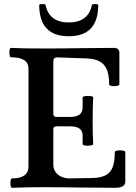

<svg xmlns="http://www.w3.org/2000/svg" viewBox="-20 -895 650 918"><path d="M29.8 -20Q29.8 -29.3 31.7 -35.6Q33.7 -42 37.1 -42Q116.2 -42 116.2 -99.1V-566.9Q116.2 -621.1 32.2 -621.1Q28.8 -621.1 26.9 -627.9Q24.9 -634.8 24.9 -644Q24.9 -653.3 26.9 -659.7Q28.8 -666 32.2 -666Q90.8 -663.1 178.2 -663.1Q235.8 -663.1 278.8 -663.6Q321.8 -664.1 350.6 -664.6Q437 -666 522.9 -666Q537.6 -666 544.2 -660.2Q550.8 -654.3 550.8 -641.1V-491.7Q550.8 -487.8 543.2 -485.4Q535.6 -482.9 525.9 -482.9Q516.1 -482.9 509 -485.1Q502 -487.3 502 -491.7Q502 -536.1 490.5 -563Q479 -589.8 455.1 -602.1Q431.2 -614.3 393.1 -615.7L254.9 -620.6Q243.2 -620.6 239 -615.5Q234.9 -610.4 234.9 -597.2V-351.1Q234.9 -344.2 238.5 -340.1Q242.2 -335.9 249 -335.9H314.9Q375 -335.9 375 -380.9V-429.2Q375 -432.6 382.8 -434.6Q390.6 -436.5 400.9 -436.5Q411.1 -436.5 418.5 -434.6Q425.8 -432.6 425.8 -429.2Q422.9 -384.8 422.9 -317.9Q422.9 -250.5 425.8 -206.1Q425.8 -202.6 417.5 -200.4Q409.2 -198.2 398.4 -198.2Q388.7 -198.2 381.8 -200.2Q375 -202.1 375 -206.1V-248Q375 -291 314.9 -291H249Q234.9 -291 234.9 -275.9V-107.9Q234.9 -86.9 246.3 -71.8Q257.8 -56.6 275.4 -49.3Q293 -42 311 -42L419.9 -43.9Q462.9 -44.4 486.6 -57.9Q510.3 -71.3 519.5 -97.7Q528.8 -124 528.8 -168Q528.8 -171.9 536.4 -174.1Q543.9 -176.3 554.2 -176.3Q564 -176.3 571.5 -174.1Q579.1 -171.9 579.1 -168V-27.8Q579.1 -11.7 567.1 -4.4Q555.2 2.9 528.8 2.9Q441.9 2.9 355.5 1.5Q326.7 1 283.4 0.5Q240.2 0 182.1 0Q109.9 0 37.1 2.9Q33.7 2.9 31.7 -3.9Q29.8 -10.7 29.8 -20ZM167.5 -871.6Q167.5 -875.5 182.6 -875.5Q197.3 -875.5 197.8 -871.6Q206.1 -829.6 234.1 -808.6Q262.2 -787.6 308.6 -787.6Q355 -787.6 383.1 -808.6Q411.1 -829.6 419.4 -871.6Q420.4 -875.5 434.6 -875.5Q449.7 -875.5 449.7 -871.6Q449.7 -721.7 308.6 -721.7Q167.5 -721.7 167.5 -871.6Z"/></svg>

Font: JuniusX
Style: Bold
Weight: 700
Designer: Peter S. Baker
Foundry: Briery Creek Software
Version: Version 1.004